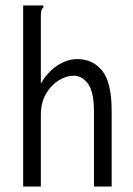

<svg xmlns="http://www.w3.org/2000/svg" viewBox="-20 -685 490 705"><path d="M65 -665H139V-658Q133 -652 131.5 -645Q130 -638 130 -621V-378Q154 -420 190 -444Q226 -468 264 -468Q321 -468 355.5 -425Q390 -382 390 -277V0H325V-275Q325 -347 303.5 -377Q282 -407 250 -407Q223 -407 195 -389.5Q167 -372 148.5 -340Q130 -308 130 -263V0H65Z"/></svg>

Font: Inconsolata SemiCondensed
Style: Regular
Weight: 400
Width: 4
Monospace: yes
Designer: Raph Levien, Cyreal, Brenton Simpson
Foundry: Raph Levien, Cyreal, Google
Version: Version 3.000; ttfautohint (v1.8.2.53-6de2)